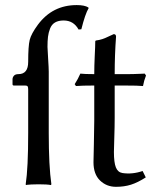

<svg xmlns="http://www.w3.org/2000/svg" viewBox="-20 -718 632 748"><path d="M347.2 -429.2Q347.2 -460.9 349.1 -500.5Q351.1 -540 351.1 -557.1L353 -560.1Q367.7 -562 378.7 -565.7Q389.6 -569.3 402.6 -575.7Q415.5 -582 422.9 -585Q432.1 -585 432.1 -575.2Q426.8 -504.4 426.8 -429.2H474.1Q484.4 -429.2 497.3 -429.4Q510.3 -429.7 524.2 -430.4Q538.1 -431.2 543.9 -431.2L548.8 -423.8Q541 -404.3 537.1 -382.8Q519.5 -384.8 464.8 -384.8H426.8V-258.8Q426.8 -225.1 425.3 -181.2Q423.8 -137.2 423.8 -126Q423.8 -85 431.4 -65.9Q439 -46.9 457 -43.9Q495.6 -38.1 535.6 -51.8L547.9 -26.9Q516.6 -6.8 490.2 1.5Q463.9 9.8 432.1 9.8Q395 9.8 369.6 -14.9Q344.2 -39.6 344.2 -85.9Q344.2 -97.2 345.7 -155.8Q347.2 -214.4 347.2 -248V-384.8Q298.8 -384.8 275.9 -382.8L271 -390.1Q284.2 -410.6 293 -431.2Q309.1 -429.2 347.2 -429.2ZM169.9 -439V-200.2Q169.9 -70.8 180.2 0L178.2 2.9Q164.1 0 129.9 0Q114.3 0 102.1 0.7Q89.8 1.5 85.4 2L81.1 2.9L80.1 0Q89.8 -63 89.8 -200.2V-369.1Q89.8 -378.4 87.6 -381.6Q85.4 -384.8 78.1 -384.8H34.2Q28.8 -384.8 28.8 -390.1V-409.2Q28.8 -416.5 34.2 -422.9Q39.6 -429.2 51.8 -429.2Q89.8 -429.2 89.8 -477.1Q89.8 -538.1 95.7 -562.5Q101.6 -586.4 127.9 -622.1Q184.6 -698.2 278.8 -698.2Q309.6 -698.2 324.2 -689L325.2 -686Q312 -664.1 296.9 -604L286.1 -603Q266.6 -638.2 228 -638.2Q207.5 -638.2 194.3 -630.4Q181.2 -622.6 175 -606.7Q168.9 -590.8 167 -575Q165 -559.1 165 -535.2Q165 -526.9 167.5 -489.7Q169.9 -452.6 169.9 -439Z"/></svg>

Font: Linux Biolinum G
Style: Regular
Weight: 400
Designer: Philipp H. Poll
Foundry: Philipp H. Poll
Version: Version 1.1.0 ; ttfautohint (v1.6)